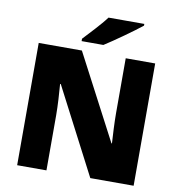

<svg xmlns="http://www.w3.org/2000/svg" viewBox="-97 -1016 1029 1104"><g transform="rotate(10 417.0 -463.5)"><path d="M656 -917V-927H447C414 -882 352 -818 318 -781V-767H445C499 -801 609 -879 656 -917ZM757 0V-714H585V-391C585 -342 589 -264 592 -218H589L329 -714H77V0H248V-322C248 -375 243 -457 239 -503H243L504 0Z"/></g></svg>

Font: Noto Sans Lao UI Blk
Style: Regular
Weight: 900
Designer: Monotype Design Team
Foundry: Monotype Imaging Inc.
Version: Version 2.000